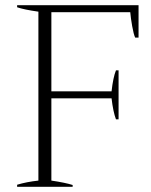

<svg xmlns="http://www.w3.org/2000/svg" viewBox="-20 -720 582 740"><path d="M514 -700V-575H501Q495 -588 489.5 -619Q484 -650 482 -673H178V-368H410Q416 -422 427 -449H437V-260H427Q416 -289 410 -341H178V-24Q232 -16 260 -7V0H46V-8Q82 -19 128 -24V-675Q72 -683 46 -692V-700Z"/></svg>

Font: Trirong ExtraLight
Style: Regular
Weight: 275
Designer: Katatrad Team
Foundry: CadsonDemak
Version: Version 1.001